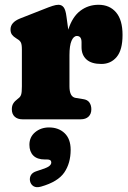

<svg xmlns="http://www.w3.org/2000/svg" viewBox="-20 -499 534 803"><path d="M258 -429.5 265.5 -375Q282.5 -428.5 315.8 -453.8Q349 -479 392 -479Q438.5 -479 465.5 -447.2Q492.5 -415.5 492.5 -353Q492.5 -290 468 -260.8Q443.5 -231.5 404 -231.5Q362.5 -231.5 341.8 -250.2Q321 -269 321 -301.5V-322.5Q321 -348.5 301.5 -348.5Q288 -348.5 279.2 -328.5Q270.5 -308.5 270.5 -268.5V-138Q270.5 -93.5 296.5 -89.5L327.5 -84.5Q346 -82 354 -70.2Q362 -58.5 362 -42Q362 -22.5 350.2 -11.2Q338.5 0 317 0H74Q53.5 0 41.5 -11Q29.5 -22 29.5 -42Q29.5 -56.5 35.5 -66.2Q41.5 -76 53 -84.5L59 -89.5Q65.5 -94.5 68.5 -103.8Q71.5 -113 71.5 -138V-292.5Q71.5 -313.5 67 -321.8Q62.5 -330 53.5 -335L47.5 -339Q36 -346 30 -354.2Q24 -362.5 24 -376Q24 -405.5 63.5 -421.5L164 -461Q185 -469.5 199.5 -474.2Q214 -479 224.5 -479Q238 -479 246.2 -468.5Q254.5 -458 258 -429.5ZM168 168Q135.5 168 119.2 151.5Q103 135 103 106.5Q103 74 127 54Q151 34 185 34Q225 34 250.2 58Q275.5 82 275.5 127.5Q275.5 183.5 248.8 222.5Q222 261.5 151.5 281.5Q132 287 120.2 279.8Q108.5 272.5 105.5 258Q103 244.5 109.5 233.2Q116 222 134 216.5Q173.5 204.5 184 197Q194.5 189.5 194.5 180.5Q194.5 168 177.5 168Z"/></svg>

Font: Fraunces 72pt SuperSoft Black
Style: Regular
Weight: 900
Version: Version 1.000;[0bf87f6ff]